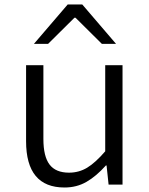

<svg xmlns="http://www.w3.org/2000/svg" viewBox="-20 -821 661 854"><path d="M96 -193V-531H173V-203Q173 -125 200.5 -89Q228 -53 287 -53Q331 -53 367.5 -75Q404 -97 448 -148V-531H525V0H463L454 -85H451Q408 -37 364.5 -12Q321 13 267 13Q96 13 96 -193ZM281 -801H346L496 -626H433L316 -742H311L194 -626H131Z"/></svg>

Font: Nebula Sans Book
Style: Regular
Weight: 400
Designer: Paul D. Hunt for Adobe (as Source Sans)
Foundry: Nebula Entertainment & Broadcasting LLC
Version: Version 1.010